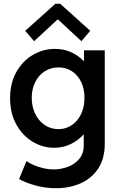

<svg xmlns="http://www.w3.org/2000/svg" viewBox="-20 -789 635 1022"><path d="M81.5 164.1 121.1 67.9Q144.5 85.9 185.5 99.4Q226.6 112.8 266.1 112.8Q303.2 112.8 339.8 99.6Q376.5 86.4 401.1 57.6Q425.8 28.8 425.8 -15.6V-72.3H423.8Q393.6 -39.1 353.8 -20.8Q314 -2.4 268.6 -2.4Q207.5 -2.4 153.6 -34.7Q99.6 -66.9 66.7 -126.7Q33.7 -186.5 33.7 -266.1Q33.7 -346.2 67.1 -405.8Q100.6 -465.3 155.5 -497.1Q210.4 -528.8 272.9 -528.8Q317.9 -528.8 356.2 -512.2Q394.5 -495.6 423.8 -465.3H427.2V-521H537.6V-22.5Q537.6 55.2 502.7 108.2Q467.8 161.1 408.7 187Q349.6 212.9 277.3 212.9Q220.7 212.9 168.5 198.2Q116.2 183.6 81.5 164.1ZM429.7 -268.1Q429.7 -315.9 411.9 -352.8Q394 -389.6 362.8 -409.9Q331.5 -430.2 291.5 -430.2Q250.5 -430.2 218 -409.4Q185.5 -388.7 167.2 -351.6Q148.9 -314.5 148.9 -268.1Q148.9 -221.7 167.2 -183.6Q185.5 -145.5 218 -123.5Q250.5 -101.6 291 -101.6Q330.6 -101.6 362.3 -123Q394 -144.5 411.9 -182.4Q429.7 -220.2 429.7 -268.1ZM114.3 -625 274.9 -769H300.3L460.4 -625L413.1 -569.8L289.6 -684.6H285.6L161.6 -569.8Z"/></svg>

Font: Reddit Sans SemiBold
Style: Regular
Weight: 600
Designer: Stephen Hutchings
Foundry: Reddit
Version: Version 1.013